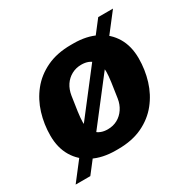

<svg xmlns="http://www.w3.org/2000/svg" viewBox="-143 -706 886 895"><g transform="rotate(-30 300.0 -258.0)"><path d="M257.5 10Q187 10 135.5 -16Q84 -42 55.8 -89.2Q27.5 -136.5 27.5 -202Q27.5 -263 45 -320.2Q62.5 -377.5 98.8 -422.8Q135 -468 190.8 -494.5Q246.5 -521 322 -521H335.5Q406 -521 457.2 -495Q508.5 -469 536.5 -421.8Q564.5 -374.5 564.5 -309Q564.5 -248 547 -190.8Q529.5 -133.5 493.2 -88.2Q457 -43 401.5 -16.5Q346 10 270 10ZM274.5 -94Q304 -94 327.2 -106.8Q350.5 -119.5 366 -142.8Q381.5 -166 386 -196Q393 -240.5 397.8 -275.8Q402.5 -311 402.5 -329Q402.5 -369.5 380 -393.2Q357.5 -417 317.5 -417Q288.5 -417 265 -404.2Q241.5 -391.5 226.2 -368.8Q211 -346 206 -315Q199 -271 194.2 -235.8Q189.5 -200.5 189.5 -182Q189.5 -141.5 212.2 -117.8Q235 -94 274.5 -94ZM15.5 54 497 -569.5H576.5L94.5 54Z"/></g></svg>

Font: Chivo Medium
Style: Italic
Weight: 500
Italic angle: -8.05°
Designer: Hector Gatti
Foundry: Omnibus-Type
Version: Version 2.002